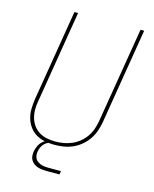

<svg xmlns="http://www.w3.org/2000/svg" viewBox="-130 -822 860 1069"><g transform="rotate(15 300.0 -287.5)"><path d="M246 8Q218 8 190.5 2.5Q163 -3 140.5 -16.5Q118 -30 102.5 -51.5Q87 -73 79.5 -98.5Q72 -124 72.5 -152Q73 -180 77 -208L164 -735H185L98 -205Q93 -180 93 -155Q93 -130 99.5 -107Q106 -84 119.5 -65Q133 -46 153 -33.5Q173 -21 197 -16Q221 -11 246 -11Q270 -11 294 -15Q318 -19 341.5 -29Q365 -39 385 -55.5Q405 -72 419.5 -93Q434 -114 442 -137.5Q450 -161 454 -185L545 -735H566L475 -182Q470 -155 461 -129.5Q452 -104 436 -81Q420 -58 398 -40Q376 -22 350.5 -11Q325 0 298.5 4Q272 8 246 8ZM242 160Q229 160 216 158.5Q203 157 191 153Q179 149 169 141.5Q159 134 152.5 123.5Q146 113 145 100Q144 87 146 73Q149 56 157 39.5Q165 23 179 11Q193 -1 210.5 -6Q228 -11 246 -11L244 0Q230 0 216.5 4.5Q203 9 192 19Q181 29 175 42Q169 55 167 68Q164 85 168.5 100Q173 115 185.5 124Q198 133 213.5 136.5Q229 140 246 140H321L317 160Z"/></g></svg>

Font: Iosevka Curly Thin Extended
Style: Italic
Weight: 100
Width: 7
Italic angle: -9°
Monospace: yes
Designer: Belleve Invis
Foundry: Belleve Invis
Version: Version 11.1.0; ttfautohint (v1.8.3)